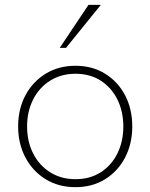

<svg xmlns="http://www.w3.org/2000/svg" viewBox="-20 -768 622 794"><path d="M292 6Q222 6 168.5 -27Q115 -60 85 -117Q55 -174 55 -245Q55 -317 85 -373.5Q115 -430 168.5 -463Q222 -496 292 -496Q362 -496 415 -463Q468 -430 497.5 -373.5Q527 -317 527 -245Q527 -174 497.5 -117Q468 -60 415 -27Q362 6 292 6ZM292 -27Q352 -27 396.5 -55.5Q441 -84 465.5 -133.5Q490 -183 490 -245Q490 -307 465.5 -356.5Q441 -406 396.5 -434.5Q352 -463 292 -463Q233 -463 187.5 -434.5Q142 -406 117 -356.5Q92 -307 92 -245Q92 -183 117 -133.5Q142 -84 187.5 -55.5Q233 -27 292 -27ZM227 -570 346 -748H397L253 -570Z"/></svg>

Font: REM Thin
Style: Regular
Weight: 250
Designer: Octavio Pardo
Foundry: Ashler Design
Version: Version 1.005;gftools[0.9.28]